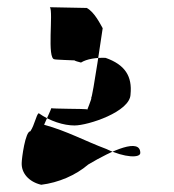

<svg xmlns="http://www.w3.org/2000/svg" viewBox="-20 -633 481 531"><path d="M40 -182C39 -154 60 -130 94 -122C142 -128 189 -148 224 -178C291 -218 368 -252 368 -210C368 -196 326 -196 274 -221C215 -243 167 -270 102 -288C102 -289 122 -332 122 -334C121 -332 218 -332 218 -331C226 -331 219 -322 220 -325C218 -323 236 -364 232 -362C236 -362 264 -555 264 -555C258 -565 242 -599 220 -611L118 -613C128 -601 109 -469 131 -469C130 -468 186 -466 186 -466C188 -464 197 -462 204 -460C220 -470 246 -474 272 -473C326 -454 346 -422 341 -372C340 -324 224 -286 186 -286C156 -286 118 -298 87 -320C80 -315 76 -288 64 -270C50 -270 40 -195 40 -182Z"/></svg>

Font: Zinc
Style: Regular
Weight: 400
Version: Version 1